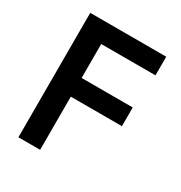

<svg xmlns="http://www.w3.org/2000/svg" viewBox="-168 -830 894 950"><g transform="rotate(30 279.5 -355.5)"><path d="M197.3 0V-303.7H489.3V-410.6H197.3V-604.5H507.3V-710.9H73.2V0Z"/></g></svg>

Font: Ride
Style: Bold
Weight: 700
Version: Version 3.000